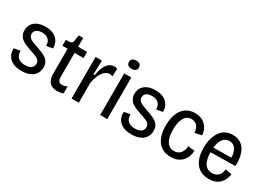

<svg xmlns="http://www.w3.org/2000/svg" viewBox="-19 -1392 2854 2088"><g transform="rotate(30 1408.0 -348.0)"><path d="M236 13Q182 13 144 -1Q106 -15 83 -39Q60 -63 50 -94Q40 -125 43 -159L121 -172Q119 -138 131.5 -113Q144 -88 171 -74.5Q198 -61 238 -61Q290 -61 315.5 -82Q341 -103 341 -135Q341 -161 326 -177.5Q311 -194 283.5 -205.5Q256 -217 219 -228Q187 -239 156 -251Q125 -263 100 -280.5Q75 -298 60 -324.5Q45 -351 45 -389Q45 -433 66.5 -465.5Q88 -498 128.5 -516.5Q169 -535 227 -535Q288 -535 329 -514.5Q370 -494 392 -457Q414 -420 413 -370L333 -357Q335 -390 322.5 -413Q310 -436 285.5 -449Q261 -462 226 -462Q182 -462 156.5 -443.5Q131 -425 131 -392Q131 -367 147 -350Q163 -333 190.5 -322Q218 -311 253 -299Q288 -287 319.5 -274.5Q351 -262 375.5 -245Q400 -228 414 -202.5Q428 -177 428 -139Q428 -95 406 -60.5Q384 -26 341.5 -6.5Q299 13 236 13Z M680 9Q617 9 584.5 -27Q552 -63 552 -137V-447H487V-522H522Q548 -523 560 -532Q572 -541 574 -562L583 -633H640V-523H753V-446H640V-143Q640 -109 653.5 -92.5Q667 -76 696 -76Q709 -76 724 -79.5Q739 -83 757 -93V-4Q734 3 715 6Q696 9 680 9Z M860 0V-306V-522H940L934 -347H951Q959 -404 977 -446Q995 -488 1024 -511.5Q1053 -535 1091 -535Q1099 -535 1108 -534Q1117 -533 1128 -529L1124 -432Q1115 -435 1105 -437Q1095 -439 1086 -439Q1053 -439 1025.5 -413.5Q998 -388 979 -345Q960 -302 951 -249V0Z M1219 0V-523H1308V0ZM1263 -606Q1232 -606 1216.5 -619Q1201 -632 1201 -657Q1201 -683 1217 -696Q1233 -709 1263 -709Q1295 -709 1310.5 -696Q1326 -683 1326 -658Q1326 -632 1310 -619Q1294 -606 1263 -606Z M1617 13Q1563 13 1525 -1Q1487 -15 1464 -39Q1441 -63 1431 -94Q1421 -125 1424 -159L1502 -172Q1500 -138 1512.5 -113Q1525 -88 1552 -74.5Q1579 -61 1619 -61Q1671 -61 1696.5 -82Q1722 -103 1722 -135Q1722 -161 1707 -177.5Q1692 -194 1664.5 -205.5Q1637 -217 1600 -228Q1568 -239 1537 -251Q1506 -263 1481 -280.5Q1456 -298 1441 -324.5Q1426 -351 1426 -389Q1426 -433 1447.5 -465.5Q1469 -498 1509.5 -516.5Q1550 -535 1608 -535Q1669 -535 1710 -514.5Q1751 -494 1773 -457Q1795 -420 1794 -370L1714 -357Q1716 -390 1703.5 -413Q1691 -436 1666.5 -449Q1642 -462 1607 -462Q1563 -462 1537.5 -443.5Q1512 -425 1512 -392Q1512 -367 1528 -350Q1544 -333 1571.5 -322Q1599 -311 1634 -299Q1669 -287 1700.5 -274.5Q1732 -262 1756.5 -245Q1781 -228 1795 -202.5Q1809 -177 1809 -139Q1809 -95 1787 -60.5Q1765 -26 1722.5 -6.5Q1680 13 1617 13Z M2109 12Q2049 12 2007.5 -10Q1966 -32 1941 -70Q1916 -108 1904.5 -156Q1893 -204 1893 -257Q1893 -313 1905 -363.5Q1917 -414 1943 -452.5Q1969 -491 2009 -513Q2049 -535 2104 -535Q2162 -535 2202 -512Q2242 -489 2264.5 -450Q2287 -411 2290 -363L2204 -345Q2203 -375 2192 -401Q2181 -427 2158.5 -443Q2136 -459 2103 -459Q2072 -459 2050 -445Q2028 -431 2013.5 -404.5Q1999 -378 1991.5 -341.5Q1984 -305 1984 -260Q1984 -200 1997 -155.5Q2010 -111 2038 -86.5Q2066 -62 2109 -62Q2143 -62 2167 -78Q2191 -94 2204 -122Q2217 -150 2218 -186L2302 -175Q2300 -137 2287.5 -103.5Q2275 -70 2251.5 -44Q2228 -18 2192.5 -3Q2157 12 2109 12Z M2588 12Q2529 12 2488 -8.5Q2447 -29 2421 -65.5Q2395 -102 2383 -150Q2371 -198 2371 -254Q2371 -311 2383.5 -362Q2396 -413 2421 -452Q2446 -491 2485.5 -513Q2525 -535 2580 -535Q2628 -535 2665 -516.5Q2702 -498 2726.5 -461.5Q2751 -425 2762 -373Q2773 -321 2770 -255L2432 -249V-308L2711 -312L2686 -281Q2689 -340 2676.5 -379.5Q2664 -419 2639 -439Q2614 -459 2579 -459Q2542 -459 2515 -435.5Q2488 -412 2474 -367Q2460 -322 2460 -257Q2460 -163 2491 -112Q2522 -61 2587 -61Q2612 -61 2631 -68.5Q2650 -76 2664 -90Q2678 -104 2686 -124Q2694 -144 2696 -169L2777 -157Q2774 -125 2761.5 -95Q2749 -65 2726.5 -40.5Q2704 -16 2669.5 -2Q2635 12 2588 12Z"/></g></svg>

Font: Bricolage Grotesque SemiCondensed
Style: Regular
Weight: 400
Width: 4
Designer: Mathieu Triay
Foundry: Atelier Triay
Version: Version 1.001;gftools[0.9.33.dev8+g029e19f]